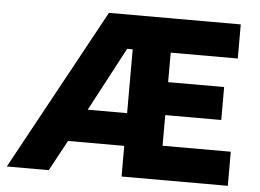

<svg xmlns="http://www.w3.org/2000/svg" viewBox="-50 -765 1125 830"><g transform="rotate(5 512.5 -350.0)"><path d="M8 0 390 -700H962V-552H671V-424H914V-281H671V-148H967V0H506V-133H262L190 0ZM335 -275H506V-552H482Z"/></g></svg>

Font: Figtree ExtraBold
Style: Regular
Weight: 800
Designer: Erik Kennedy
Foundry: Erik Kennedy
Version: Version 2.002